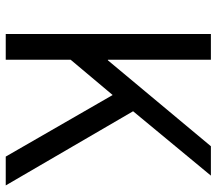

<svg xmlns="http://www.w3.org/2000/svg" viewBox="-64 -710 773 686"><g transform="rotate(90 323.0 -366.5)"><path d="M101 0H193V-232L319 -382L539 0H642L377 -455L607 -733H502L195 -365H193V-733H101Z"/></g></svg>

Font: Source Han Sans JP
Style: Regular
Weight: 400
Designer: Ryoko NISHIZUKA 西塚涼子 (kana, bopomofo & ideographs); Paul D. Hunt (Latin, Greek & Cyrillic); Sandoll Communications 산돌커뮤니
Foundry: Adobe
Version: Version 2.004;hotconv 1.0.118;makeotfexe 2.5.65603